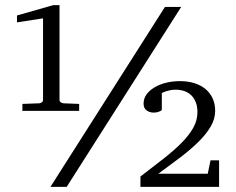

<svg xmlns="http://www.w3.org/2000/svg" viewBox="-20 -725 915 745"><path d="M66.9 -294.9V-321.8L132.8 -324.2Q139.2 -325.2 143.1 -328.4Q147 -331.5 147 -336.9V-653.8L45.9 -638.2V-665L187 -705.1H210.9V-336.9Q210.9 -331.5 215.3 -328.4Q219.7 -325.2 226.1 -324.2L287.1 -321.8V-294.9ZM238.8 0H175.8L620.1 -698.2H683.1ZM524.9 0V-40Q574.7 -78.1 615.5 -110.1Q656.2 -142.1 685.3 -171.6Q714.4 -201.2 730.2 -229.7Q746.1 -258.3 746.1 -290Q746.1 -312 739.7 -328.1Q733.4 -344.2 722.2 -355.2Q710.9 -366.2 695.3 -371.6Q679.7 -377 661.1 -377Q649.9 -377 640.6 -375Q631.3 -373 624.3 -370.8Q617.2 -368.7 613 -366.5Q608.9 -364.3 607.9 -363.8V-297.9Q604.5 -294.9 599.6 -293Q595.7 -291 589.6 -289.6Q583.5 -288.1 576.2 -288.1Q561 -288.1 549.1 -296.4Q537.1 -304.7 537.1 -323.2Q537.1 -342.3 548.3 -358.2Q559.6 -374 579.1 -385.7Q598.6 -397.5 624 -403.8Q649.4 -410.2 678.2 -410.2Q709.5 -410.2 734.9 -402.1Q760.3 -394 778.1 -378.9Q795.9 -363.8 805.4 -342.5Q814.9 -321.3 814.9 -294.9Q814.9 -263.2 796.9 -232.9Q778.8 -202.6 748.3 -172.9Q717.8 -143.1 678 -113Q638.2 -83 594.2 -50.8H786.1L796.9 -103H830.1V0Z"/></svg>

Font: BabelStone Ogham Pictish
Style: Italic
Weight: 400
Italic angle: -30°
Designer: Andrew West
Foundry: BabelStone
Version: Version 1.02 March 14, 2022